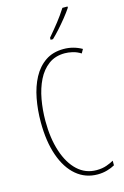

<svg xmlns="http://www.w3.org/2000/svg" viewBox="-142 -1105 698 1084"><g transform="rotate(-15 207.5 -563.0)"><path d="M285 -792Q229 -792 190 -763Q151 -734 127 -685.5Q103 -637 92 -576Q81 -515 81 -450Q81 -349 106.5 -271.5Q132 -194 178.5 -151Q225 -108 289 -108Q323 -108 349 -117.5Q375 -127 390 -136V-109Q371 -98 344.5 -90.5Q318 -83 289 -83Q218 -83 165 -127.5Q112 -172 83 -255Q54 -338 54 -451Q54 -522 66.5 -588Q79 -654 106.5 -705.5Q134 -757 178 -787Q222 -817 285 -817Q341 -817 391 -789L378 -766Q354 -781 329.5 -786.5Q305 -792 285 -792ZM369 -1036Q353 -1012 330.5 -984Q308 -956 285 -930.5Q262 -905 242 -886H228V-898Q262 -938 288 -971Q314 -1004 339 -1043H369Z"/></g></svg>

Font: Noto Sans Kannada UI ExtraCondensed Thin
Style: Regular
Weight: 100
Width: 2
Designer: Jelle Bosma - Monotype Design Team
Foundry: Monotype Imaging Inc.
Version: Version 2.005; ttfautohint (v1.8.4.7-5d5b)